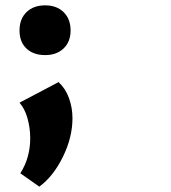

<svg xmlns="http://www.w3.org/2000/svg" viewBox="-20 -459 640 718"><path d="M53 -345Q53 -388 79 -413.5Q105 -439 149 -439Q192 -439 218 -413.5Q244 -388 244 -345Q244 -303 218 -278Q192 -253 149 -253Q105 -253 79 -277.5Q53 -302 53 -345ZM56 189Q93 131 93 58Q93 20 83 -16Q73 -52 53 -75L199 -152Q225 -128 238 -92Q251 -56 251 -17Q251 55 215 128Q179 201 127 239Z"/></svg>

Font: Ysabeau Heavy
Style: Regular
Weight: 800
Designer: Christian Thalmann (Catharsis Fonts)
Version: Version 0.003